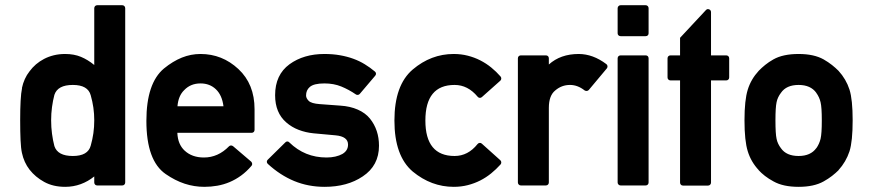

<svg xmlns="http://www.w3.org/2000/svg" viewBox="-20 -722 3386 748"><path d="M358.9 0.5Q353.5 0.5 350.3 -2.9Q347.2 -6.3 347.2 -11.2V-34.7Q323.2 -15.1 294.4 -4.6Q265.6 5.9 233.9 5.9Q187 5.9 152.3 -13.2Q117.7 -32.2 95.2 -61Q84.5 -74.7 76.9 -91.3Q69.3 -107.9 65.4 -126.5Q61.5 -144 60.1 -175.8Q58.6 -207.5 58.6 -253.4Q58.6 -297.9 60.3 -329.1Q62 -360.4 65.9 -378.9H65.4Q69.3 -397.5 76.7 -413.8Q84 -430.2 95.2 -444.3Q106 -459 120.1 -471.2Q134.3 -483.4 151.6 -492.4Q168.9 -501.5 189.5 -506.6Q210 -511.7 233.9 -511.7Q268.6 -511.7 295.4 -500.5Q322.3 -489.3 347.2 -468.8V-689.9Q347.2 -694.8 350.3 -698.2Q353.5 -701.7 358.9 -701.7H456.1Q461.4 -701.7 464.6 -698.2Q467.8 -694.8 467.8 -689.9V-11.2Q467.8 -6.3 464.6 -2.9Q461.4 0.5 456.1 0.5ZM263.7 -391.1Q204.6 -391.1 191.9 -352.5Q186 -330.1 182.6 -304.9Q179.2 -279.8 179.2 -253.4Q179.2 -226.6 182.6 -200.9Q186 -175.3 191.9 -152.8Q204.6 -114.3 263.7 -114.3Q322.8 -114.3 333.5 -154.8Q340.3 -178.7 343.8 -203.1Q347.2 -227.5 347.2 -253.4Q347.2 -278.3 343.8 -302.5Q340.3 -326.7 333.5 -350.6Q322.8 -391.1 263.7 -391.1Z M971.7 -216.3Q971.7 -210.9 968.5 -207.8Q965.3 -204.6 960.4 -204.6H670.9Q671.9 -181.2 679.2 -164.1Q686.5 -147 699.2 -135.3Q728 -108.4 774.4 -108.4Q829.6 -108.4 872.1 -151.9Q875.5 -155.3 879.9 -155.3Q884.3 -155.3 888.2 -152.3L958.5 -92.3Q961.9 -88.9 962.4 -84.2Q962.9 -79.6 960 -76.2Q940.9 -53.7 919.4 -38.1Q897.9 -22.5 874.8 -12.7Q851.6 -2.9 826.7 1.5Q801.8 5.9 776.4 5.9Q736.8 5.9 699.5 -6.3Q662.1 -18.6 625.5 -43.9Q550.3 -95.7 550.3 -251Q550.3 -397.9 618.7 -455.1Q653.3 -483.4 688.5 -497.6Q723.6 -511.7 761.2 -511.7Q845.7 -511.7 908.7 -453.1Q971.7 -394.5 971.7 -296.4ZM850.6 -308.1Q845.2 -351.1 821.3 -374Q797.4 -397 761.2 -397Q722.7 -397 697.8 -371.1Q674.8 -349.1 671.4 -308.1Z M1091.3 -167Q1094.7 -170.9 1099.4 -170.9Q1104 -170.9 1107.4 -167Q1167.5 -108.4 1252 -108.4Q1289.1 -108.4 1314.9 -122.6H1314.5Q1335.9 -135.3 1335.9 -158.7Q1335.9 -190.4 1287.1 -194.8L1201.7 -202.6Q1170.9 -205.6 1143.6 -216.1Q1116.2 -226.6 1095.2 -245.1Q1051.8 -282.7 1051.8 -351.1Q1051.8 -430.7 1107.9 -471.7Q1163.1 -511.7 1243.7 -511.7Q1276.4 -511.7 1304.2 -506.8Q1332 -502 1356.2 -493.2Q1380.4 -484.4 1401.1 -471.7Q1421.9 -459 1440.4 -443.4Q1444.3 -440.4 1444.8 -435.8Q1445.3 -431.2 1441.9 -427.2L1381.8 -356.4Q1378.9 -353 1374.5 -352.3Q1370.1 -351.6 1366.7 -354Q1338.9 -373 1309.6 -385Q1280.3 -397 1243.7 -397Q1202.1 -397 1186.5 -382.8Q1172.4 -370.6 1172.4 -350.1Q1172.4 -339.4 1182.6 -329.1Q1192.9 -318.8 1225.6 -316.4L1305.7 -310.5Q1344.2 -308.1 1374 -294.9Q1403.8 -281.7 1421.4 -259.8Q1456.5 -215.8 1456.5 -154.3Q1456.5 -76.7 1393.1 -34.7Q1333 5.9 1244.6 5.9Q1181.2 5.9 1126.5 -16.6Q1071.8 -39.1 1023.4 -83.5Q1019.5 -86.9 1019.5 -91.8Q1019.5 -96.7 1023.4 -100.1Z M1929.2 -97.7Q1932.6 -94.7 1932.9 -89.8Q1933.1 -85 1930.2 -81.5Q1913.1 -62.5 1893.3 -46.4Q1873.5 -30.3 1850.8 -18.8Q1828.1 -7.3 1802.2 -0.7Q1776.4 5.9 1747.6 5.9Q1660.2 5.9 1587.9 -53.7Q1516.6 -114.3 1516.6 -252.4Q1516.6 -390.6 1587.9 -451.2Q1659.2 -511.7 1747.6 -511.7Q1776.4 -511.7 1802.2 -505.1Q1828.1 -498.5 1851.1 -486.8Q1874 -475.1 1893.8 -459Q1913.6 -442.9 1930.2 -423.8Q1933.1 -420.4 1932.9 -415.5Q1932.6 -410.6 1929.2 -407.7L1857.4 -343.8Q1853.5 -340.3 1848.6 -340.8Q1843.8 -341.3 1840.8 -345.2Q1802.7 -391.1 1751 -391.1Q1637.2 -391.1 1637.2 -252.4Q1637.2 -114.3 1751 -114.3Q1803.2 -114.3 1840.3 -160.6Q1843.3 -164.6 1848.4 -165.3Q1853.5 -166 1857.4 -162.1Z M2009.3 0.5Q2004.4 0.5 2001 -2.9Q1997.6 -6.3 1997.6 -11.2V-494.6Q1997.6 -500 2001 -503.2Q2004.4 -506.3 2009.3 -506.3H2106.4Q2111.8 -506.3 2115 -503.2Q2118.2 -500 2118.2 -494.6V-470.7Q2163.6 -511.7 2234.4 -511.7Q2290 -511.7 2342.3 -472.2Q2346.2 -469.2 2346.7 -464.4Q2347.2 -459.5 2344.2 -455.6L2273.9 -371.6Q2271 -368.2 2266.4 -367.7Q2261.7 -367.2 2257.8 -369.6Q2230.5 -391.1 2200.7 -391.1Q2168 -391.1 2143.1 -369.6Q2118.2 -349.6 2118.2 -301.8V-11.2Q2118.2 -6.3 2115 -2.9Q2111.8 0.5 2106.4 0.5Z M2397.9 0.5Q2393.1 0.5 2389.6 -2.9Q2386.2 -6.3 2386.2 -11.2V-494.6Q2386.2 -500 2389.6 -503.2Q2393.1 -506.3 2397.9 -506.3H2495.1Q2500.5 -506.3 2503.7 -503.2Q2506.8 -500 2506.8 -494.6V-11.2Q2506.8 -6.3 2503.7 -2.9Q2500.5 0.5 2495.1 0.5ZM2397.9 -581.1Q2393.1 -581.1 2389.6 -584.2Q2386.2 -587.4 2386.2 -592.3V-689.9Q2386.2 -694.8 2389.6 -698.2Q2393.1 -701.7 2397.9 -701.7H2495.1Q2500.5 -701.7 2503.7 -698.2Q2506.8 -694.8 2506.8 -689.9V-592.3Q2506.8 -587.4 2503.7 -584.2Q2500.5 -581.1 2495.1 -581.1Z M2641.1 1Q2635.7 1 2632.6 -2.4Q2629.4 -5.9 2629.4 -10.7V-408.7H2592.3Q2587.4 -408.7 2584 -411.9Q2580.6 -415 2580.6 -420.4V-494.6Q2580.6 -500 2584 -503.2Q2587.4 -506.3 2592.3 -506.3H2629.4V-574.7L2730 -682.6Q2735.4 -688.5 2742.7 -685.5Q2750 -682.6 2750 -674.3V-506.3H2809.1Q2814 -506.3 2817.4 -503.2Q2820.8 -500 2820.8 -494.6V-420.4Q2820.8 -415 2817.4 -411.9Q2814 -408.7 2809.1 -408.7H2750V-10.7Q2750 -5.9 2746.6 -2.4Q2743.2 1 2738.3 1Z M2880.4 -253.4Q2880.4 -332 2893.1 -372.6Q2905.8 -413.6 2936 -446.3Q2947.3 -458 2961.2 -469.2Q2975.1 -480.5 2993.2 -490.7Q3030.3 -511.7 3091.3 -511.7Q3150.9 -511.7 3188.5 -490.7Q3207 -480 3221.2 -468.8Q3235.4 -457.5 3246.6 -446.3Q3276.4 -413.6 3289.6 -372.6Q3301.8 -334 3301.8 -253.4Q3301.8 -171.4 3289.6 -132.8Q3275.9 -91.3 3246.6 -59.1H3247.1Q3235.8 -47.9 3221.4 -36.6Q3207 -25.4 3188.5 -15.1Q3150.9 5.9 3091.3 5.9Q3031.2 5.9 2993.7 -15.1Q2974.6 -25.4 2960.2 -36.6Q2945.8 -47.9 2935.5 -59.1H2936Q2905.8 -91.3 2893.1 -132.8Q2880.4 -173.3 2880.4 -253.4ZM3181.6 -252.4Q3181.6 -278.8 3180.4 -296.4Q3179.2 -314 3176.8 -323.7Q3172.4 -343.3 3159.7 -360.8L3160.2 -360.4Q3138.2 -391.1 3091.3 -391.1Q3043.5 -391.1 3022.5 -360.4Q3016.1 -352.1 3011.7 -342.8Q3007.3 -333.5 3005.4 -323.7Q3001 -303.7 3001 -253.4Q3001 -200.7 3005.4 -181.2Q3007.3 -171.4 3011.7 -162.1Q3016.1 -152.8 3022.5 -144.5Q3043.5 -114.3 3091.3 -114.3Q3138.2 -114.3 3160.2 -145V-144.5Q3171.9 -161.1 3176.8 -181.2Q3179.2 -191.4 3180.4 -209Q3181.6 -226.6 3181.6 -252.4Z"/></svg>

Font: Alte DIN 1451 Mittelschrift
Style: Bold
Weight: 700
Designer: Peter Wiegel
Foundry: Peter Wiegel
Version: Version 1.003